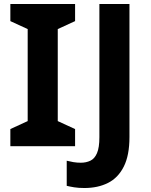

<svg xmlns="http://www.w3.org/2000/svg" viewBox="-20 -734 760 964"><path d="M357 0H32V-86L119 -126V-588L32 -628V-714H357V-628L270 -588V-126L357 -86ZM403.6 210Q374.6 210 352.8 206.5Q331 203 315 199V73Q330.8 77 348.5 80Q366.3 83 386 83Q412 83 433.5 73Q455 63 467 35Q479 7 479 -45V-714H630V-46Q630 46 601.5 102.5Q573 159 522.2 184.5Q471.4 210 403.6 210Z"/></svg>

Font: Noto Naskh Arabic
Style: Regular
Weight: 400
Designer: Monotype Design Team, David Williams, Mohamad Dakak and Nizar Qandah
Foundry: Monotype Imaging Inc.
Version: Version 2.013